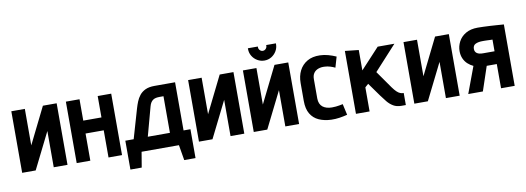

<svg xmlns="http://www.w3.org/2000/svg" viewBox="-61 -1040 4213 1539"><g transform="rotate(-10 2045.5 -271.0)"><path d="M149 -500H39V1H149L296 -294V1H408V-500H296L149 -203Z M742 -326H594V-500H483V0H594V-221H742V0H852V-500H742Z M1372 -109V-501H1204Q1159 -501 1129.5 -487Q1100 -473 1082 -450Q1064 -427 1053.5 -400.5Q1043 -374 1036 -350L966 -109H898V126H990L1011 1H1315L1336 126H1428V-109ZM1081 -109 1145 -345Q1150 -364 1158 -376Q1166 -388 1176.5 -395Q1187 -402 1200.5 -404.5Q1214 -407 1230 -407H1261V-109Z M1588 -500H1478V1H1588L1735 -294V1H1847V-500H1735L1588 -203Z M2222 -668H2143V-661Q2143 -648 2133 -637.5Q2123 -627 2109 -627Q2095 -627 2085 -637.5Q2075 -648 2075 -661V-668H1994V-661Q1994 -631 2009.5 -605Q2025 -579 2051.5 -563.5Q2078 -548 2109 -548Q2140 -548 2165.5 -563.5Q2191 -579 2206.5 -605Q2222 -631 2222 -661ZM2034 -500H1924V1H2034L2181 -294V1H2293V-500H2181L2034 -203Z M2658 -393 2683 -479Q2652 -493 2619 -502Q2586 -511 2553 -512Q2491 -514 2448.5 -489Q2406 -464 2384 -420.5Q2362 -377 2362 -320V-174Q2362 -110 2386 -69.5Q2410 -29 2453.5 -9.5Q2497 10 2554 12Q2588 13 2621 8Q2654 3 2685 -5L2665 -95Q2665 -95 2657.5 -93.5Q2650 -92 2637 -89.5Q2624 -87 2608 -85.5Q2592 -84 2576 -84Q2553 -84 2534 -89.5Q2515 -95 2501 -106Q2487 -117 2479.5 -134.5Q2472 -152 2472 -175V-332Q2472 -363 2485.5 -382Q2499 -401 2522.5 -409.5Q2546 -418 2575 -416Q2597 -415 2618.5 -408.5Q2640 -402 2658 -393Z M3074 -160 2975 -301 3157 -500H3021L2867 -334V-500L2756 -512V0H2867V-196L2894 -220L2972 -111Q2992 -83 3013 -57.5Q3034 -32 3061 -16Q3088 0 3126 0H3162V-98H3159Q3147 -98 3134 -103Q3121 -108 3106.5 -121.5Q3092 -135 3074 -160Z M3341 -500H3231V1H3341L3488 -294V1H3600V-500H3488L3341 -203Z M3837 -511Q3778 -511 3738.5 -487.5Q3699 -464 3680 -427Q3661 -390 3661 -351Q3661 -317 3673 -290Q3685 -263 3705.5 -244.5Q3726 -226 3750 -215L3670 0H3789L3855 -197Q3860 -197 3864 -197Q3868 -197 3872.5 -197Q3877 -197 3881 -197H3937V0H4048V-500Q4048 -500 4032.5 -501Q4017 -502 3992 -504Q3967 -506 3938 -507.5Q3909 -509 3882.5 -510Q3856 -511 3837 -511ZM3844 -301Q3829 -301 3816.5 -303.5Q3804 -306 3795 -312Q3786 -318 3781.5 -327Q3777 -336 3777 -348Q3777 -377 3799.5 -387.5Q3822 -398 3856 -398Q3863 -398 3872.5 -398Q3882 -398 3892.5 -397.5Q3903 -397 3914.5 -396.5Q3926 -396 3937 -396V-301Z"/></g></svg>

Font: Advent Pro
Style: Bold
Weight: 700
Designer: VivaRado, Andreas Kalpakidis
Foundry: VivaRado, Andreas Kalpakidis
Version: Version 3.000